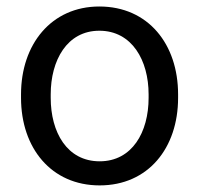

<svg xmlns="http://www.w3.org/2000/svg" viewBox="-20 -558 610 588"><path d="M44.4 -258.3C44.4 -104.5 137.2 9.8 285.2 9.8C433.6 9.8 525.4 -104.5 525.4 -258.3V-269C525.4 -422.4 434.1 -538.1 284.2 -538.1C137.2 -538.1 44.4 -422.4 44.4 -269ZM135.3 -269C135.3 -373 185.1 -463.9 284.2 -463.9C384.3 -463.9 435.1 -373 435.1 -269V-258.3C435.1 -153.3 384.8 -64 285.2 -64C185.1 -64 135.3 -153.3 135.3 -258.3Z"/></svg>

Font: Nahid
Style: Regular
Weight: 400
Foundry: DejaVu fonts team - Redesigned by Saber Rastikerdar
Version: Version 0.3.0